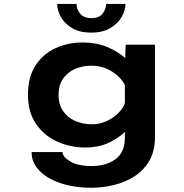

<svg xmlns="http://www.w3.org/2000/svg" viewBox="-20 -722 915 954"><path d="M404.5 11Q330 11 264.8 -18.2Q199.5 -47.5 159.2 -106Q119 -164.5 119 -251.5Q119 -338.5 156.2 -396.2Q193.5 -454 255.5 -482.5Q317.5 -511 392 -511Q457.5 -511 511.2 -489Q565 -467 602 -433.5L604.5 -500H750V-40Q750 27.5 722.8 75.2Q695.5 123 649.8 153Q604 183 547.2 197Q490.5 211 431.5 211Q375 211 322.2 199.5Q269.5 188 227.8 165.2Q186 142.5 161.5 109.2Q137 76 137 33.5H290.5Q291 57.5 329.2 80.2Q367.5 103 435.5 103Q507 103 553.8 69Q600.5 35 600.5 -38V-66.5Q566.5 -33.5 517 -11.2Q467.5 11 404.5 11ZM271 -250.5Q271 -202 294 -169.5Q317 -137 354.5 -120.8Q392 -104.5 436.5 -104.5Q474 -104.5 508 -119.5Q542 -134.5 566.5 -158.8Q591 -183 600.5 -209.5V-299Q582.5 -337 537 -366.2Q491.5 -395.5 434 -395.5Q390 -395.5 353 -379.5Q316 -363.5 293.5 -331.5Q271 -299.5 271 -250.5ZM433 -560Q375 -560 337.5 -582.8Q300 -605.5 282 -638.5Q264 -671.5 264 -702.5H360.5Q360.5 -676.5 378.2 -654.2Q396 -632 434 -632Q472.5 -632 489.8 -654.2Q507 -676.5 507 -702.5H603.5Q603.5 -671.5 585 -638.5Q566.5 -605.5 528.8 -582.8Q491 -560 433 -560Z"/></svg>

Font: Trispace SemiExpanded SemiBold
Style: Regular
Weight: 600
Width: 6
Designer: Tyler Finck
Foundry: Etcetera Type Company
Version: Version 1.210; ttfautohint (v1.8.3)